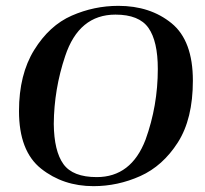

<svg xmlns="http://www.w3.org/2000/svg" viewBox="-20 -627 701 657"><path d="M45 -247Q45 -372 97 -456Q149 -540 225.5 -573.5Q302 -607 385 -607Q494 -607 567 -547.5Q640 -488 640 -351Q640 -220 588.5 -139.5Q537 -59 460 -24.5Q383 10 300 10Q196 10 120.5 -50Q45 -110 45 -247ZM478 -149Q520 -265 520 -391Q520 -486 488 -531.5Q456 -577 375 -577Q250 -577 203 -435Q165 -322 164 -203Q165 -110 197 -65.5Q229 -21 311 -21Q429 -21 478 -149Z"/></svg>

Font: Unna Medium
Style: Italic
Weight: 500
Italic angle: -8.05°
Designer: Jorge de Buen Unna
Foundry: Omnibus-Type
Version: Version 2.008